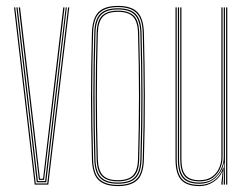

<svg xmlns="http://www.w3.org/2000/svg" viewBox="-20 -625 850 650"><path d="M97.5 0 27.5 -600H31.5L101 -4H140L210.5 -600H214.5L143.5 0ZM104.5 -8 83.5 -189.5 35.5 -600H39.5L87.5 -189.8L108.2 -12H132.8L154 -191.2L202.5 -600H206.2L158 -191L136.5 -8ZM111.8 -16 91.5 -190.2 43.5 -600H47.8L95.5 -190.8L115.2 -20H125.8L146 -192.2L194.2 -600H198.5L150 -191.8L129.2 -16Z M379.2 5Q335.5 5 314.1 -15Q292.8 -35 291.2 -85Q288.2 -189.2 288.1 -293Q288 -396.8 291.2 -514Q292.8 -563 313.4 -584Q334 -605 379.2 -605Q424.8 -605 445.2 -584Q465.8 -563 467.2 -514Q470 -410.8 470.4 -305.2Q470.8 -199.8 467.2 -85Q465.8 -35 444.4 -15Q423 5 379.2 5ZM379.2 1Q420.8 1 441.4 -18Q462 -37 463.2 -85.2Q466.8 -202 466.5 -305.8Q466.2 -409.5 463.2 -513.8Q462 -562.2 441.5 -581.6Q421 -601 379.2 -601Q337.8 -601 317.1 -581.6Q296.5 -562.2 295.2 -513.8Q292.2 -409.5 292.1 -305.6Q292 -201.8 295.2 -85.2Q296.5 -37 317.1 -18Q337.8 1 379.2 1ZM379.2 -3Q337.8 -3 319.1 -22.1Q300.5 -41.2 299.2 -85.2Q296 -195.8 296 -299.6Q296 -403.5 299.2 -513.8Q300.5 -558.5 319.1 -577.8Q337.8 -597 379.2 -597Q420.8 -597 439.4 -577.8Q458 -558.5 459.2 -513.8Q462.2 -409.5 462.5 -305.5Q462.8 -201.5 459.2 -85.2Q458 -41.2 439.4 -22.1Q420.8 -3 379.2 -3ZM379.2 -7Q418.8 -7 436.4 -25.1Q454 -43.2 455.2 -85.5Q458.5 -196.2 458.5 -300Q458.5 -403.8 455.2 -513.5Q454 -556 436.4 -574.5Q418.8 -593 379.2 -593Q339.8 -593 322.1 -574.5Q304.5 -556 303.2 -513.5Q300.2 -409 300.1 -305.2Q300 -201.5 303.2 -85.5Q304.5 -43.2 322.2 -25.1Q340 -7 379.2 -7ZM379.2 -11Q344 -11 326.2 -27.4Q308.5 -43.8 307.2 -85.5Q304 -196.5 304 -299.9Q304 -403.2 307.2 -513.5Q308.5 -556 326.2 -572.5Q344 -589 379.2 -589Q414.5 -589 432.4 -572.5Q450.2 -556 451.2 -513.5Q454.2 -408.8 454.5 -305.5Q454.8 -202.2 451.2 -85.5Q450.2 -43.8 432.4 -27.4Q414.5 -11 379.2 -11ZM379.2 -15Q414.5 -15 430.4 -31.5Q446.2 -48 447.2 -85.8Q450.5 -197.2 450.5 -299.9Q450.5 -402.5 447.2 -513.5Q446.2 -551.8 430.4 -568.4Q414.5 -585 379.2 -585Q344 -585 328.2 -568.4Q312.5 -551.8 311.2 -513.5Q308 -401.8 308 -298.8Q308 -195.8 311.2 -85.8Q312.5 -48 328.2 -31.5Q344 -15 379.2 -15Z M655.2 5Q612 5 593.1 -16.1Q574.2 -37.2 574.2 -86V-600H578.2V-86Q578.2 -39.2 596.1 -19.1Q614 1 655.2 1Q683.2 1 704.9 -14.6Q726.5 -30.2 735.5 -57.5H737.5L733.8 -6V0H729.5V-4.8L733.8 -44.5H732.8Q723.5 -22.5 702.1 -8.8Q680.8 5 655.2 5ZM745.5 0V-600H749.5V0ZM655.2 -11Q620.5 -11 605.4 -28.5Q590.2 -46 590.2 -86V-600H594.2V-86Q594.2 -48 608.5 -31.5Q622.8 -15 655.2 -15Q682 -15 698.4 -27.1Q714.8 -39.2 722.1 -57Q729.5 -74.8 729.5 -91.2V-600H733.5V-91.2Q733.5 -74.5 725.9 -55.8Q718.2 -37 701.1 -24Q684 -11 655.2 -11ZM655.2 -3Q616 -3 599.1 -22.2Q582.2 -41.5 582.2 -86V-600H586.2V-86Q586.2 -43.8 602.2 -25.4Q618.2 -7 655.2 -7Q684.8 -7 702.8 -21Q720.8 -35 729.1 -54.8Q737.5 -74.5 737.5 -91.2V-600H741.5V0H737.5V-10L739.5 -72.2H737.5Q733.2 -46.2 711.2 -24.6Q689.2 -3 655.2 -3Z"/></svg>

Font: Big Shoulders Inline Display Thin
Style: Regular
Weight: 100
Designer: Patric King
Foundry: XO Type Co
Version: Version 1.000